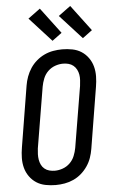

<svg xmlns="http://www.w3.org/2000/svg" viewBox="-64 -1022 628 1071"><g transform="rotate(-5 250.0 -486.0)"><path d="M204 8Q175 8 147 2.5Q119 -3 96.5 -17.5Q74 -32 58 -54.5Q42 -77 35 -103.5Q28 -130 28.5 -159Q29 -188 34 -217L90 -559Q94 -584 103 -608.5Q112 -633 126.5 -655Q141 -677 161.5 -694.5Q182 -712 205.5 -723Q229 -734 254.5 -738.5Q280 -743 305 -743Q334 -743 362 -737.5Q390 -732 412.5 -717.5Q435 -703 451 -680.5Q467 -658 474 -631.5Q481 -605 480.5 -576Q480 -547 475 -518L419 -176Q415 -151 406.5 -126.5Q398 -102 383 -80Q368 -58 348 -40.5Q328 -23 304 -12Q280 -1 254.5 3.5Q229 8 204 8ZM206 -72Q228 -72 250.5 -80Q273 -88 290.5 -105Q308 -122 317 -144.5Q326 -167 330 -189L387 -531Q389 -547 390 -563Q391 -579 388.5 -594Q386 -609 379 -622.5Q372 -636 360.5 -645.5Q349 -655 334 -659Q319 -663 303 -663Q281 -663 258.5 -655Q236 -647 218.5 -630Q201 -613 192 -590.5Q183 -568 179 -546L122 -204Q120 -188 119.5 -172Q119 -156 121.5 -141Q124 -126 130.5 -112.5Q137 -99 148.5 -89.5Q160 -80 175 -76Q190 -72 206 -72ZM426 -795 303 -930 371 -980 480 -835ZM256 -795 133 -930 201 -980 310 -835Z"/></g></svg>

Font: Iosevka SS18 Medium
Style: Italic
Weight: 500
Italic angle: -9°
Monospace: yes
Designer: Belleve Invis
Foundry: Belleve Invis
Version: Version 25.1.1; ttfautohint (v1.8.4)